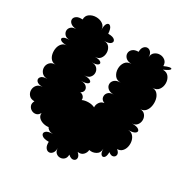

<svg xmlns="http://www.w3.org/2000/svg" viewBox="-198 -889 1168 1211"><g transform="rotate(30 386.0 -283.5)"><path d="M291 105Q252 105 239 91Q226 77 239 63Q252 49 291 49Q271 49 259.5 42Q248 35 244 25Q225 28 205 22.5Q185 17 172 4Q159 -9 161 -30Q150 -10 133.5 -6.5Q117 -3 102 -11Q87 -19 80.5 -35Q74 -51 85 -71Q58 -71 44.5 -86.5Q31 -102 31 -122.5Q31 -143 44.5 -159Q58 -175 85 -175Q51 -175 39.5 -189.5Q28 -204 39.5 -219Q51 -234 85 -234Q58 -234 44 -250Q30 -266 30 -286.5Q30 -307 44 -322.5Q58 -338 85 -338Q64 -338 51 -352Q38 -366 34 -387Q30 -408 34 -428.5Q38 -449 51 -463.5Q64 -478 85 -478Q51 -478 39.5 -488Q28 -498 39.5 -507.5Q51 -517 85 -517Q60 -517 48 -529.5Q36 -542 36 -557.5Q36 -573 48 -585Q60 -597 85 -597Q57 -599 43.5 -611Q30 -623 31 -637.5Q32 -652 47 -662Q62 -672 90 -670Q90 -698 110.5 -712Q131 -726 158 -726Q185 -726 205.5 -712Q226 -698 226 -670Q224 -707 235.5 -720.5Q247 -734 260 -722Q273 -710 275 -673Q311 -673 323 -660Q335 -647 323 -634Q311 -621 275 -621Q301 -621 314 -603.5Q327 -586 327 -563Q327 -540 314 -522.5Q301 -505 275 -505Q308 -505 319 -495Q330 -485 319 -475Q308 -465 275 -465Q302 -465 315 -450.5Q328 -436 328 -417.5Q328 -399 315 -384.5Q302 -370 275 -370Q311 -370 323 -360Q335 -350 323 -340Q311 -330 275 -330Q302 -330 315 -317.5Q328 -305 326 -289.5Q324 -274 307 -265Q323 -263 332 -252Q341 -241 339 -227Q359 -236 385 -236Q411 -236 430 -226Q428 -245 440 -262.5Q452 -280 473 -282Q451 -290 447 -308.5Q443 -327 455.5 -342.5Q468 -358 497 -358Q468 -358 453.5 -371Q439 -384 439 -401.5Q439 -419 453.5 -432Q468 -445 497 -445Q467 -445 452.5 -465.5Q438 -486 438 -513Q438 -540 452.5 -560.5Q467 -581 497 -581Q469 -582 455 -595.5Q441 -609 441 -626.5Q441 -644 455.5 -657Q470 -670 498 -670Q498 -695 509 -707.5Q520 -720 534 -720Q548 -720 559 -707.5Q570 -695 570 -670Q570 -696 586.5 -709Q603 -722 624 -722Q645 -722 661.5 -709Q678 -696 678 -670Q726 -691 730.5 -680.5Q735 -670 687 -649Q717 -649 731.5 -629Q746 -609 746 -583Q746 -557 731.5 -537Q717 -517 687 -517Q710 -517 724 -501.5Q738 -486 742.5 -463Q747 -440 742.5 -416.5Q738 -393 724 -377.5Q710 -362 687 -362Q711 -362 723.5 -346.5Q736 -331 736 -310.5Q736 -290 723.5 -274Q711 -258 687 -258Q726 -258 739 -246Q752 -234 739 -222Q726 -210 687 -210Q709 -210 722.5 -196Q736 -182 740.5 -161.5Q745 -141 740.5 -120Q736 -99 722.5 -85Q709 -71 687 -71Q707 -55 705.5 -39.5Q704 -24 689 -19Q674 -14 655 -30Q655 1 644 11Q633 21 622 11Q611 1 611 -30Q611 2 587 15Q563 28 538 22Q537 42 522 57.5Q507 73 481 69Q502 88 500 104.5Q498 121 481.5 125Q465 129 444 110Q444 133 431.5 144.5Q419 156 402 156Q385 156 372.5 144.5Q360 133 360 110Q360 136 349 149Q338 162 324 161.5Q310 161 300 147Q290 133 291 105Z"/></g></svg>

Font: Rubik Bubbles
Style: Regular
Weight: 400
Designer: Hubert and Fischer, NaN
Foundry: Hubert and Fischer, NaN
Version: Version 2.200